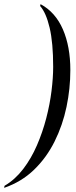

<svg xmlns="http://www.w3.org/2000/svg" viewBox="-66 -783 365 928"><path d="M-44 115Q7 85 46 34Q85 -17 112.5 -80.5Q140 -144 157.5 -211.5Q175 -279 183 -343.5Q191 -408 191 -460Q191 -576 174 -648.5Q157 -721 128 -754L130 -763Q202 -724 238 -641Q274 -558 274 -444Q274 -355 255.5 -266.5Q237 -178 198 -99.5Q159 -21 98.5 37.5Q38 96 -46 125Z"/></svg>

Font: Noto Serif Display ExtraCondensed
Style: Italic
Weight: 400
Width: 2
Italic angle: -12°
Designer: Monotype Design Team
Foundry: Monotype Imaging Inc.
Version: Version 2.009